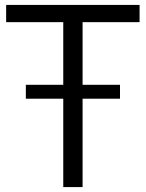

<svg xmlns="http://www.w3.org/2000/svg" viewBox="-20 -760 592 780"><path d="M85 -359V-415.5H467.5V-359ZM237 0V-670H5V-740H547V-670H315.5V0Z"/></svg>

Font: Encode Sans SC SemiCondensed
Style: Regular
Weight: 400
Width: 4
Designer: Multiple Designers
Foundry: Impallari Type
Version: Version 3.002